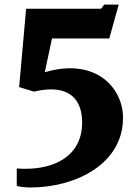

<svg xmlns="http://www.w3.org/2000/svg" viewBox="-20 -642 596 833"><path d="M52.7 88.9V164.6C70.3 169.9 96.2 171.4 112.8 171.4C305.2 171.4 513.7 71.3 513.7 -130.9C513.7 -259.8 397 -394 174.3 -328.6L205.6 -475.1H454.1L495.1 -622.1H432.1L418.5 -604H93.3L63 -264.2L127 -244.6C287.6 -282.2 336.4 -203.6 336.4 -110.8C336.4 46.9 195.8 100.6 52.7 88.9Z"/></svg>

Font: Merriweather
Style: Heavy
Weight: 900
Designer: Eben Sorkin ( eben@eyebytes.com )
Foundry: Sorkin Type Co.
Version: Version 1.003